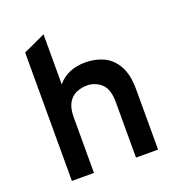

<svg xmlns="http://www.w3.org/2000/svg" viewBox="-131 -831 877 940"><g transform="rotate(-20 308.0 -361.0)"><path d="M84 0V-669L199 -722V-461Q249 -523 344 -523Q395 -523 438 -503Q481 -483 507 -436.8Q533 -390.5 533 -312V0H418V-288Q418 -358.5 386 -386.2Q354 -414 312 -414Q282.5 -414 256.8 -402.8Q231 -391.5 215 -364.5Q199 -337.5 199 -290V0Z"/></g></svg>

Font: Overpass Mono
Style: Bold
Weight: 700
Monospace: yes
Designer: Delve Withrington, Dave Bailey
Foundry: Delve Fonts LLC
Version: Version 4.000